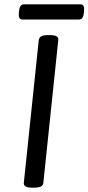

<svg xmlns="http://www.w3.org/2000/svg" viewBox="-20 -864 408 886"><path d="M128 2Q87 2 90 -21L159 -680Q161 -691 170.5 -696.5Q180 -702 202 -702H210Q252 -702 249 -680L180 -20Q179 -9 169 -3.5Q159 2 136 2ZM83 -774Q64 -774 67 -804L68 -814Q71 -844 90 -844H352Q371 -844 368 -814L367 -804Q364 -774 345 -774Z"/></svg>

Font: Asap Expanded Expanded Regular
Style: Italic
Weight: 400
Width: 7
Italic angle: -6°
Designer: Pablo Cosgaya
Foundry: Omnibus-Type
Version: Version 3.001; ttfautohint (v1.8.4.7-5d5b)